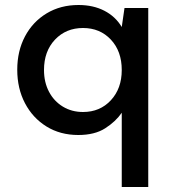

<svg xmlns="http://www.w3.org/2000/svg" viewBox="-20 -528 680 768"><path d="M467 220V-77Q443 -42 401 -15Q359 12 293 12Q221 12 166 -22Q111 -56 80 -115Q49 -174 49 -249Q49 -324 80 -382.5Q111 -441 166.5 -474.5Q222 -508 294 -508Q353 -508 397.5 -485Q442 -462 467 -420L478 -496H573V220ZM312 -80Q380 -80 423.5 -127Q467 -174 467 -248Q467 -323 423.5 -369.5Q380 -416 312 -416Q244 -416 200 -369.5Q156 -323 156 -248Q156 -199 176 -161Q196 -123 231.5 -101.5Q267 -80 312 -80Z"/></svg>

Font: DeepMind Sans Medium
Style: Regular
Weight: 500
Designer: Jonny Pinhorn / Modifications: Colophon Foundry
Foundry: Colophon Foundry
Version: Version 1.002; ttfautohint (v1.8.2)